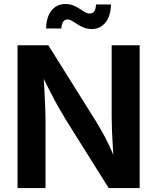

<svg xmlns="http://www.w3.org/2000/svg" viewBox="-20 -958 801 978"><path d="M69.3 0V-727.5H226.1L466.8 -343.3Q483.4 -316.4 501.5 -284.2Q519.5 -252 538.3 -212.2Q557.1 -172.4 575.7 -123.5H561Q557.6 -164.1 554.7 -208.7Q551.8 -253.4 550.3 -293.7Q548.8 -334 548.8 -362.3V-727.5H691.4V0H533.7L315.9 -347.2Q293.9 -383.3 274.4 -418Q254.9 -452.6 233.4 -495.4Q211.9 -538.1 181.6 -597.7H200.2Q203.6 -544.9 206.3 -496.8Q209 -448.7 210.4 -410.4Q211.9 -372.1 211.9 -347.7V0ZM447.8 -810.1Q425.3 -810.1 407.2 -817.4Q389.2 -824.7 374.3 -834.5Q359.4 -844.2 346.9 -851.6Q334.5 -858.9 323.2 -858.9Q308.6 -858.9 301 -845.9Q293.5 -833 292.5 -813H214.8Q216.3 -872.1 242.7 -904.8Q269 -937.5 313 -937.5Q335.9 -937.5 353.5 -930.2Q371.1 -922.9 385.5 -913.3Q399.9 -903.8 412.4 -896.5Q424.8 -889.2 437 -889.2Q453.1 -889.2 460.4 -900.6Q467.8 -912.1 469.2 -935.1H545.4Q543.9 -876 517.1 -843Q490.2 -810.1 447.8 -810.1Z"/></svg>

Font: Inter
Style: 650
Weight: 650
Designer: Rasmus Andersson
Foundry: rsms
Version: Version 4.001;git-66647c0bb